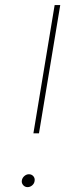

<svg xmlns="http://www.w3.org/2000/svg" viewBox="-20 -748 311 772"><path d="M114.3 -211.9 199.7 -727.5H222.2L136.7 -211.9ZM90.8 4.4Q80.1 4.4 73 -3.9Q65.9 -12.2 67.9 -22.9Q69.8 -33.2 78.1 -40.3Q86.4 -47.4 96.2 -47.4Q107.4 -47.4 114.3 -39.3Q121.1 -31.2 119.1 -20Q117.7 -9.8 109.4 -2.7Q101.1 4.4 90.8 4.4Z"/></svg>

Font: Inter Thin
Style: Italic
Weight: 250
Italic angle: -9.3988°
Designer: Rasmus Andersson
Foundry: rsms
Version: Version 4.001;git-66647c0bb